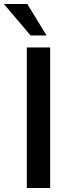

<svg xmlns="http://www.w3.org/2000/svg" viewBox="-70 -943 336 963"><path d="M64.5 0V-705H181.5V0ZM83.5 -765 -50.5 -923H67L163.5 -765Z"/></svg>

Font: Nunito Sans 12pt ExtraLight Condensed
Style: Regular
Weight: 200
Width: 3
Version: Version 3.101;gftools[0.9.27]